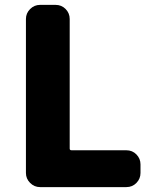

<svg xmlns="http://www.w3.org/2000/svg" viewBox="-20 -764 637 784"><path d="M143.6 0Q120.1 0 103 -17.1Q85.9 -34.2 85.9 -57.6V-686.5Q85.9 -710 103 -727.1Q120.1 -744.1 143.6 -744.1H207Q231.4 -744.1 248 -727.1Q264.6 -710 264.6 -686.5V-157.2Q264.6 -150.4 272.5 -150.4H496.1Q520.5 -150.4 537.1 -133.3Q553.7 -116.2 553.7 -92.8V-57.6Q553.7 -34.2 537.1 -17.1Q520.5 0 496.1 0Z"/></svg>

Font: Gen Jyuu Gothic Heavy
Style: Bold
Weight: 900
Designer: [Source Han Sans]
Ryoko NISHIZUKA  (kana & ideographs); Paul D. Hunt (Latin, Greek & Cyrillic); Wenlong ZHANG  (bopomofo
Version: Version 1.002.20150607